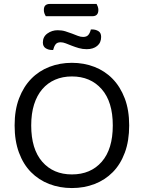

<svg xmlns="http://www.w3.org/2000/svg" viewBox="-20 -939 729 972"><path d="M212 -857Q208 -863 205 -871Q202 -879 202 -888Q202 -905 210 -912Q218 -919 232 -919H469Q472 -914 475 -905.5Q478 -897 478 -889Q478 -857 448 -857ZM272 -786Q293 -786 311 -780.5Q329 -775 344.5 -769Q360 -763 374 -757.5Q388 -752 401 -752Q419 -752 427.5 -762.5Q436 -773 440 -790H446Q464 -790 478 -781.5Q492 -773 492 -752Q492 -723 472 -706.5Q452 -690 419 -690Q398 -690 379 -695.5Q360 -701 343.5 -707.5Q327 -714 313 -719.5Q299 -725 287 -725Q269 -725 261 -714Q253 -703 249 -686H243Q225 -686 211 -695Q197 -704 197 -724Q197 -753 220 -769.5Q243 -786 272 -786ZM634 -304Q634 -226 612 -166.5Q590 -107 551 -67.5Q512 -28 459 -7.5Q406 13 344 13Q282 13 229 -7.5Q176 -28 137 -67.5Q98 -107 76 -166.5Q54 -226 54 -304Q54 -382 76.5 -441Q99 -500 138 -540Q177 -580 230 -600.5Q283 -621 344 -621Q405 -621 458 -600.5Q511 -580 550 -540Q589 -500 611.5 -441Q634 -382 634 -304ZM551 -304Q551 -424 494.5 -488Q438 -552 344 -552Q297 -552 259 -535.5Q221 -519 194 -487.5Q167 -456 152.5 -410Q138 -364 138 -304Q138 -184 194 -120Q250 -56 344 -56Q439 -56 495 -120Q551 -184 551 -304Z"/></svg>

Font: Baloo Chettan 2
Style: Regular
Weight: 400
Designer: Maithili Shingre, Unnati Kotecha and Ek Type
Foundry: Ek Type
Version: Version 1.640;hotconv 1.0.111;makeotfexe 2.5.65597; ttfautoh